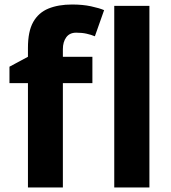

<svg xmlns="http://www.w3.org/2000/svg" viewBox="-20 -832 761 852"><path d="M104 0V-463H22V-536L104 -580V-620Q104 -693 127.5 -734.5Q151 -776 195 -794Q239 -812 300 -812Q347 -812 384 -804Q421 -796 442 -787L401 -671Q384 -678 364 -682.5Q344 -687 318 -687Q289 -687 274 -666.5Q259 -646 259 -614V-580H390V-463H259V0ZM487 0V-806H643V0Z"/></svg>

Font: Menbere
Style: Regular
Weight: 400
Designer: Aleme Tadesse
Foundry: Sorkin Type Co
Version: Version 1.000